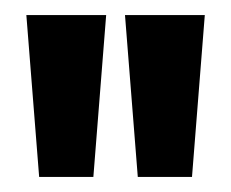

<svg xmlns="http://www.w3.org/2000/svg" viewBox="-20 -745 307 255"><path d="M235 -510H163L146 -725H252ZM104 -510H32L15 -725H121Z"/></svg>

Font: Akshar Medium
Style: Regular
Weight: 500
Designer: Tall Chai
Foundry: Tall Chai
Version: Version 1.000